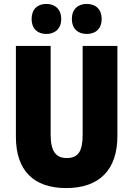

<svg xmlns="http://www.w3.org/2000/svg" viewBox="-20 -948 679 978"><path d="M141 -851C141 -802 171 -775 216 -775C261 -775 292 -803 292 -851C292 -900 261 -928 216 -928C171 -928 141 -901 141 -851ZM346 -851C346 -803 376 -775 422 -775C468 -775 498 -803 498 -851C498 -900 468 -928 422 -928C377 -928 346 -901 346 -851ZM578 -255V-714H401V-262C401 -175 377 -143 320 -143C266 -143 238 -176 238 -261V-714H61V-251C61 -79 152 10 317 10C488 10 578 -85 578 -255Z"/></svg>

Font: Noto Sans Thai Looped Condensed Black
Style: Regular
Weight: 900
Width: 3
Designer: Sasikarn Vongin, Ben Mitchell
Foundry: The Fontpad Ltd
Version: Version 1.001